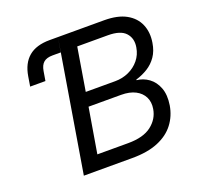

<svg xmlns="http://www.w3.org/2000/svg" viewBox="-126 -866 1039 1004"><g transform="rotate(-20 393.0 -364.0)"><path d="M70.3 -533.7 79.1 -587.4Q90.3 -656.7 132.3 -692.1Q174.3 -727.5 249 -727.5H295.4L281.7 -647H235.8Q203.6 -647 186.5 -632.6Q169.4 -618.2 164.1 -586.4L155.3 -533.7ZM174.8 0 295.4 -727.5H552.2Q627.4 -727.5 674.1 -701.7Q720.7 -675.8 739.7 -631.1Q758.8 -586.4 749.5 -530.3Q742.7 -486.8 721.9 -456.8Q701.2 -426.8 670.9 -408Q640.6 -389.2 604.5 -378.4V-375Q640.6 -371.6 670.9 -349.6Q701.2 -327.6 716.3 -288.1Q731.4 -248.5 722.7 -192.4Q713.4 -135.7 680.4 -92.3Q647.5 -48.8 588.9 -24.4Q530.3 0 444.3 0ZM279.3 -80.6H450.7Q535.6 -80.6 580.8 -115.5Q626 -150.4 634.8 -203.6Q641.1 -240.7 627 -269.3Q612.8 -297.9 581.3 -314.2Q549.8 -330.6 502 -330.6H321.3ZM334 -408.2H497.6Q538.6 -408.2 573.5 -424.1Q608.4 -439.9 632.1 -468.8Q655.8 -497.6 662.1 -536.6Q670.4 -584.5 642.3 -615.7Q614.3 -647 543.9 -647H373.5Z"/></g></svg>

Font: Inter 20pt
Style: Italic
Weight: 400
Italic angle: -9.3988°
Version: Version 4.001;git-66647c0bb